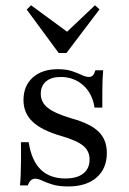

<svg xmlns="http://www.w3.org/2000/svg" viewBox="-20 -685 480 717"><path d="M234.7 11.3Q199.2 11.3 175.8 4Q152.4 -3.2 137.5 -10.5Q122.6 -17.7 111.3 -17.7Q92.7 -17.7 83.9 7.3H54.8Q56.5 -12.1 57.3 -35.1Q58.1 -58.1 58.5 -87.5Q58.9 -116.9 58.1 -154H87.1Q97.6 -85.5 131.9 -52Q166.1 -18.5 224.2 -18.5Q267.7 -18.5 291.1 -37.1Q314.5 -55.6 314.5 -89.5Q314.5 -121 290.7 -140.7Q266.9 -160.5 208.1 -177.4Q135.5 -198.4 101.6 -230.6Q67.7 -262.9 67.7 -311.3Q67.7 -364.5 102.4 -395.6Q137.1 -426.6 196 -426.6Q227.4 -426.6 248.8 -419.4Q270.2 -412.1 285.5 -404.8Q300.8 -397.6 312.1 -397.6Q321 -397.6 326.6 -403.2Q332.3 -408.9 336.3 -422.6H365.3Q363.7 -404.8 362.9 -385.9Q362.1 -366.9 362.1 -342.3Q362.1 -317.7 362.1 -283.1H333.1Q325 -336.3 290.3 -366.9Q255.6 -397.6 206.5 -397.6Q171.8 -397.6 152 -381Q132.3 -364.5 132.3 -334.7Q132.3 -303.2 158.5 -282.3Q184.7 -261.3 247.6 -242.7Q317.7 -223.4 348.4 -193.1Q379 -162.9 379 -113.7Q379 -55.6 340.7 -22.2Q302.4 11.3 234.7 11.3ZM334.7 -665.3 351.6 -650 228.2 -487.1H199.2L79.8 -649.2L96 -665.3L250.8 -551.6L211.3 -548.4Z"/></svg>

Font: Playfair 5pt SemiExpanded Light
Style: Regular
Weight: 400
Version: Version 2.203